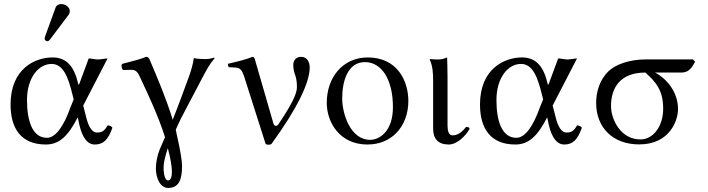

<svg xmlns="http://www.w3.org/2000/svg" viewBox="-20 -702 3489 946"><path d="M282 -682C269 -682 258 -676 254 -665L202 -522C201 -519 200 -515 200 -512C200 -505 206 -499 214 -499C218 -499 223 -503 226 -507L318 -629C322 -634 324 -642 324 -647C324 -667 302 -682 282 -682ZM390 -182 510 -414C498 -414 477 -409 463 -409C449 -409 431 -414 417 -414L372 -292C369 -285 367 -280 365 -290C346 -373 309 -419 239 -419C152 -419 32 -363 32 -187C32 -69 84 10 206 10C271 10 315 -30 363 -124L371 -87C386 -22 412 10 447 10C489 10 513 -13 534 -73C528 -80 521 -84 510 -84C494 -55 481 -49 457 -49C435 -49 416 -76 404 -127ZM343 -212 327 -173C295 -82 255 -23 211 -23C140 -23 113 -106 113 -209C113 -319 170 -387 234 -387C291 -387 316 -324 338 -232Z M807 28C821 82 827 119 827 145C827 170 821 187 808 187C794 187 786 160 786 122C786 100 794 67 807 28ZM748 129C748 169 766 224 809 224C865 224 877 176 877 115C877 91 867 30 852 -34C850 -44 848 -53 846 -63C855 -82 863 -102 873 -121L976 -317C997 -356 1011 -384 1038 -416L1034 -418C1012 -411 1001 -411 988 -411C980 -411 945 -412 935 -416C932 -390 921 -351 909 -319C883 -249 856 -174 831 -112C800 -213 758 -313 717 -409C713 -417 709 -422 700 -422C677 -412 629 -399 581 -387C577 -377 579 -367 586 -357C602 -357 611 -358 621 -358C637 -358 653 -359 667 -328C708 -241 762 -126 793 -26L767 34C755 64 748 98 748 129Z M1183 -325 1289 8C1298 12 1308 12 1317 8C1448 -172 1506 -298 1506 -369C1506 -396 1493 -422 1464 -422C1434 -422 1425 -399 1425 -383C1425 -334 1443 -336 1443 -273C1443 -241 1421 -193 1352 -90C1346 -81 1332.3 -75.8 1327 -94L1236 -409C1233 -419 1230 -422 1224 -422C1195 -410 1161 -401 1104 -388C1102 -380 1103 -379 1107 -371L1142 -369C1164 -368 1174 -353 1183 -325Z M1590 -195C1590 -98 1655 10 1790 10C1851 10 1897 -12 1930 -44C1973 -86 1992 -146 1992 -204C1992 -303 1938 -419 1792 -419C1729 -419 1678 -393 1643 -352C1608 -311 1590 -255 1590 -195ZM1778 -396C1860 -396 1916 -311 1916 -174C1916 -54 1849 -13 1804 -13C1705 -13 1666 -144 1666 -217C1666 -300 1692 -396 1778 -396Z M2114 -307V-68C2114 -19 2138 10 2191 10C2232 10 2274 -32 2294 -67C2292 -76 2287 -75 2277 -77C2259 -54 2237 -35 2210 -35C2191 -35 2185 -56 2185 -85V-327C2185 -358 2183 -419 2183 -419C2169 -413 2156 -409 2138 -409C2127 -409 2105 -410 2099 -411L2097 -409C2113 -376 2114 -334 2114 -307Z M2703 -182 2823 -414C2811 -414 2790 -409 2776 -409C2762 -409 2744 -414 2730 -414L2685 -292C2682 -285 2680 -280 2678 -290C2659 -373 2622 -419 2552 -419C2465 -419 2345 -363 2345 -187C2345 -69 2397 10 2519 10C2584 10 2628 -30 2676 -124L2684 -87C2699 -22 2725 10 2760 10C2802 10 2826 -13 2847 -73C2841 -80 2834 -84 2823 -84C2807 -55 2794 -49 2770 -49C2748 -49 2729 -76 2717 -127ZM2656 -212 2640 -173C2608 -82 2568 -23 2524 -23C2453 -23 2426 -106 2426 -209C2426 -319 2483 -387 2547 -387C2604 -387 2629 -324 2651 -232Z M3337.1 -344.5C3372.4 -344.5 3387.7 -365.6 3404.9 -398L3394.4 -409.4H3164.4C3077.6 -409.4 3009.7 -382.7 2976.3 -349.3C2936.2 -309.2 2917.3 -252.9 2917.3 -194.7C2917.3 -74.4 2998.3 9.5 3129.1 9.5C3280.9 9.5 3320.7 -109.8 3320.7 -164.2C3320.7 -249.1 3264.6 -314.9 3207.3 -344.5ZM3135.7 -15C3037.4 -15 2990.5 -114.5 2990.5 -179.4C2990.5 -270.1 3036.5 -344.5 3159.6 -344.5C3214 -296.8 3247.5 -253.8 3247.5 -167C3247.5 -77.3 3196.8 -15 3135.7 -15Z"/></svg>

Font: Libertinus Serif Display
Style: Regular
Weight: 400
Designer: Philipp H. Poll
Foundry: Khaled Hosny
Version: Version 6.1